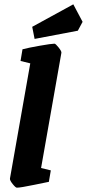

<svg xmlns="http://www.w3.org/2000/svg" viewBox="-20 -859 402 888"><path d="M26 -33 120 -566 75 -577 84 -631Q110 -638 164 -647.5Q218 -657 232 -657Q237 -657 251 -639.5Q265 -622 264 -615L170 -82L215 -71L206 -18Q200 -17 137.5 -4Q75 9 58 9Q52 9 38.5 -8Q25 -25 26 -33ZM140 -679 129 -735 319 -839 362 -758 340 -717Z"/></svg>

Font: Grenze
Style: Bold Italic
Weight: 700
Italic angle: -10°
Designer: Renata Polastri
Foundry: Omnibus-Type
Version: Version 1.002; ttfautohint (v1.8)